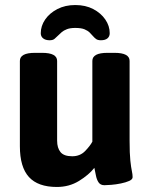

<svg xmlns="http://www.w3.org/2000/svg" viewBox="-20 -735 597 763"><path d="M206 8Q131 8 95 -31.5Q59 -71 59 -154V-493Q59 -525 119 -525H147Q207 -525 207 -493V-176Q207 -147 220.5 -130.5Q234 -114 267 -114Q298 -114 318 -134.5Q338 -155 347 -172V-493Q347 -525 407 -525H435Q495 -525 495 -493V-176Q495 -124 498 -96.5Q501 -69 504 -55.5Q507 -42 507 -31Q507 -22 493.5 -16Q480 -10 460.5 -6Q441 -2 422.5 -0.5Q404 1 395 1Q379 1 371.5 -10.5Q364 -22 361 -38.5Q358 -55 355 -68Q333 -40 294 -16Q255 8 206 8ZM279 -715Q239 -715 208 -699Q177 -683 159.5 -657.5Q142 -632 142 -603Q142 -590 151.5 -582.5Q161 -575 177 -575Q190 -575 196.5 -580.5Q203 -586 210 -593Q217 -600 225 -607Q233 -614 246 -619Q259 -624 279 -624Q303 -624 316 -618.5Q329 -613 336.5 -605.5Q344 -598 350 -591Q356 -584 362.5 -579.5Q369 -575 381 -575Q398 -575 407 -582.5Q416 -590 416 -603Q416 -632 398.5 -657.5Q381 -683 350.5 -699Q320 -715 279 -715Z"/></svg>

Font: Asap
Style: Regular
Weight: 400
Designer: Pablo Cosgaya
Foundry: Omnibus-Type
Version: Version 3.001